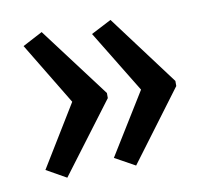

<svg xmlns="http://www.w3.org/2000/svg" viewBox="-55 -576 569 522"><g transform="rotate(-10 230.0 -315.0)"><path d="M426 -308V-322L281 -516L225 -487L330 -315L225 -145L281 -114ZM237 -308V-322L91 -516L36 -487L140 -315L36 -145L91 -114Z"/></g></svg>

Font: Noto Sans Tamil UI ExtraCondensed
Style: Regular
Weight: 400
Width: 2
Designer: Jelle Bosma - Monotype Design Team
Foundry: Monotype Imaging Inc.
Version: Version 2.004